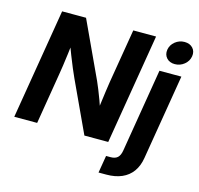

<svg xmlns="http://www.w3.org/2000/svg" viewBox="-130 -880 1268 1223"><g transform="rotate(15 504.5 -268.5)"><path d="M13.7 0 134.3 -727.5H292L464.4 -356.4Q473.1 -336.9 485.1 -307.4Q497.1 -277.8 510 -242.9Q522.9 -208 534.2 -172.9L513.7 -142.6Q517.6 -177.7 523.2 -221.4Q528.8 -265.1 534.4 -305.4Q540 -345.7 543.9 -370.1L603.5 -727.5H753.9L633.3 0H476.1L319.8 -336.4Q308.6 -360.8 294.2 -394.8Q279.8 -428.7 262.9 -472.2Q246.1 -515.6 227.1 -566.4L252.4 -579.6Q246.6 -525.9 240.5 -478.5Q234.4 -431.2 229.2 -394.8Q224.1 -358.4 220.2 -336.9L164.6 0ZM831.1 -522.5H975.6L882.3 40Q873.5 93.3 846.9 129.9Q820.3 166.5 777.1 185.3Q733.9 204.1 675.3 204.1H624L643.1 89.8H672.9Q703.1 89.8 719 75Q734.9 60.1 740.2 26.9ZM913.6 -588.4Q878.9 -588.4 859.4 -610.4Q839.8 -632.3 844.7 -665Q850.1 -697.8 877.2 -719.5Q904.3 -741.2 939 -741.2Q974.1 -741.2 993.9 -719.5Q1013.7 -697.8 1008.3 -665Q1002.9 -632.3 975.8 -610.4Q948.7 -588.4 913.6 -588.4Z"/></g></svg>

Font: Inter 28pt
Style: Bold Italic
Weight: 700
Italic angle: -9.3988°
Designer: Rasmus Andersson
Foundry: rsms
Version: Version 4.001;git-66647c0bb